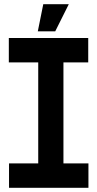

<svg xmlns="http://www.w3.org/2000/svg" viewBox="-20 -894 463 914"><path d="M162 0V-597L259 -713H282V-116L184 0ZM23 0V-116H162V0ZM184 0 282 -116H401V0ZM22 -597V-713H259L162 -597ZM282 -597V-713H400V-597ZM160 -745 186 -874H307V-873L243 -745Z"/></svg>

Font: Foldit Medium
Style: Regular
Weight: 500
Version: Version 1.003